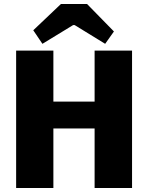

<svg xmlns="http://www.w3.org/2000/svg" viewBox="-20 -944 744 964"><path d="M248 -690V0H61V-690ZM466 -434V-299H240V-434ZM643 -690V0H455V-690ZM417 -924 552 -786 508 -724 355 -818H347L193 -724L147 -792L286 -924Z"/></svg>

Font: Exo 2 ExtraBold
Style: Regular
Weight: 800
Designer: Natanael Gama
Foundry: Natanael Gama
Version: Version 2.010